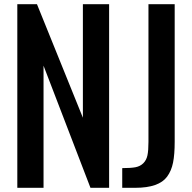

<svg xmlns="http://www.w3.org/2000/svg" viewBox="-20 -895 915 915"><path d="M562.5 0V-93.8Q603.5 -93.8 626 -98.1Q648.4 -102.5 663.1 -117.2Q677.7 -131.8 682.6 -154.3Q687.5 -177.7 687.5 -218.8V-875H812.5V-218.8Q812.5 -159.2 804.7 -120.1Q796.9 -81.1 776.4 -53.2Q737.3 0 625 0ZM62.5 0V-875H156.2L375 -334V-875H500V0H411.1L187.5 -582V0Z"/></svg>

Font: Oswald-Regular
Style: Regular
Weight: 400
Designer: vernon adams
Foundry: vernon adams
Version: Version 2.002; ttfautohint (v0.92.18-e454-dirty) -l 8 -r 50 